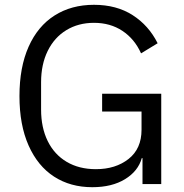

<svg xmlns="http://www.w3.org/2000/svg" viewBox="-20 -766 767 799"><path d="M61 -366Q61 -486 99 -571.5Q137 -657 207 -701.5Q277 -746 371 -746Q465 -746 532 -703Q599 -660 636 -586L567 -544Q540 -604 489.5 -637.5Q439 -671 371 -671Q306 -671 256 -640.5Q206 -610 178.5 -554Q151 -498 151 -424V-310Q151 -235 178.5 -179Q206 -123 257.5 -92.5Q309 -62 379 -62Q461 -62 515 -104.5Q569 -147 569 -226V-302H405V-376H651V0H573V-108H570Q555 -54 500.5 -20.5Q446 13 364 13Q273 13 205 -31Q137 -75 99 -160.5Q61 -246 61 -366Z"/></svg>

Font: IBM Plex Sans SC
Style: Regular
Weight: 400
Designer: Mike Abbink; Paul van der Laan; Pieter van Rosmalen; Eunyou Noh; Wujin Sim; Chorong Kim; Dohee Lee; Yejin We; Jinhee Kim
Foundry: Sandoll Inc.
Version: Version 1.000